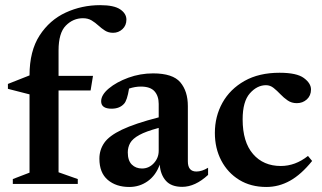

<svg xmlns="http://www.w3.org/2000/svg" viewBox="-20 -732 1281 764"><path d="M213 -46.5 289.5 -19.5V0H31V-19.5L97.5 -45V-356.5L11.5 -378.5V-398L97.5 -432Q97.5 -529 137.5 -590.8Q177.5 -652.5 241.5 -682Q305.5 -711.5 378.5 -711.5Q433.5 -711.5 458.2 -694.8Q483 -678 483 -654Q483 -630.5 467.2 -616Q451.5 -601.5 430 -601.5Q411.5 -601.5 397.8 -610.2Q384 -619 371.5 -630.5Q359 -642 344.5 -650.8Q330 -659.5 310 -659.5Q271 -659.5 242 -630.2Q213 -601 213 -531V-430H350L340.5 -372H213Z M705 11.5Q661.5 11.5 640 -12.8Q618.5 -37 615.5 -77Q600.5 -34.5 568 -11.2Q535.5 12 494.5 12Q442 12 408.8 -16.2Q375.5 -44.5 375.5 -100.5Q375.5 -135.5 394.8 -163.5Q414 -191.5 465.2 -216Q516.5 -240.5 611.5 -265V-318.5Q611.5 -350 594.8 -368.8Q578 -387.5 540.5 -387.5Q517.5 -387.5 493.5 -379.5Q486 -332 473.5 -319Q456 -299.5 424 -299.5Q382.5 -299.5 382.5 -329Q382.5 -354.5 413 -380Q443.5 -405.5 490.8 -422.8Q538 -440 589 -440Q667.5 -440 697.5 -404.5Q727.5 -369 727.5 -310V-90Q727.5 -49.5 761.5 -49.5Q783.5 -49.5 808 -64.5V-36Q756.5 11.5 705 11.5ZM488.5 -125.5Q488.5 -93 504.5 -77.2Q520.5 -61.5 545 -61.5Q572.5 -61.5 592 -82.5Q611.5 -103.5 611.5 -132V-223Q561 -209.5 534.2 -194.8Q507.5 -180 498 -163Q488.5 -146 488.5 -125.5Z M1092.5 -442.5Q1161 -442.5 1189.2 -421.5Q1217.5 -400.5 1217.5 -376Q1217.5 -351.5 1201 -336.5Q1184.5 -321.5 1161 -321.5Q1140.5 -321.5 1124.8 -332.2Q1109 -343 1095.8 -357Q1082.5 -371 1068.8 -382Q1055 -393 1038.5 -393Q1003 -393 974.2 -360.5Q945.5 -328 945.5 -257Q945.5 -167 986.8 -119.2Q1028 -71.5 1097.5 -71.5Q1155 -71.5 1205.5 -111.5L1222 -91.5Q1178.5 -37.5 1134 -12.8Q1089.5 12 1040 12Q978 12 932 -16.2Q886 -44.5 860.5 -93.2Q835 -142 835 -203Q835 -269 865.2 -323.2Q895.5 -377.5 953 -410Q1010.5 -442.5 1092.5 -442.5Z"/></svg>

Font: Newsreader Text SemiBold
Style: Regular
Weight: 600
Designer: Hugues Gentile
Foundry: Production Type
Version: Version 1.001